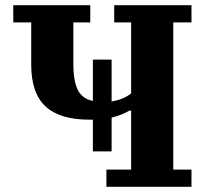

<svg xmlns="http://www.w3.org/2000/svg" viewBox="-20 -718 797 738"><path d="M337 -258H323Q210 -258 155 -309Q100 -360 100 -469V-632H31V-698H327V-632H262V-473Q262 -405 279.5 -371.5Q297 -338 337 -330V-489H409V-328Q456 -336 484 -359V-632H419V-698H716V-632H646V-66H716V0H389V-66H484V-293H478Q444 -274 409 -266V-136H337Z"/></svg>

Font: IBM Plex Serif
Style: Bold
Weight: 700
Designer: Mike Abbink, Paul van der Laan, Pieter van Rosmalen
Foundry: Bold Monday
Version: Version 2.008